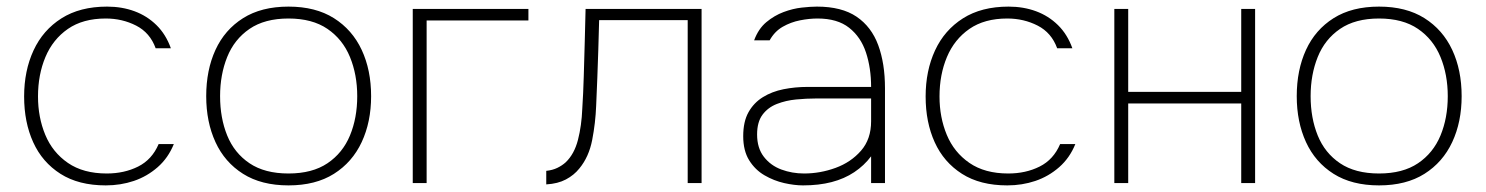

<svg xmlns="http://www.w3.org/2000/svg" viewBox="-20 -554 4496 581"><path d="M300 7Q218 7 163 -28Q108 -63 80.5 -123.5Q53 -184 53 -262Q53 -340 81.5 -401.5Q110 -463 166 -498.5Q222 -534 304 -534Q349 -534 387 -520Q425 -506 453.5 -478Q482 -450 497 -408H451Q434 -455 392 -476.5Q350 -498 300 -498Q231 -498 185.5 -466.5Q140 -435 117.5 -381.5Q95 -328 95 -262Q95 -199 117 -146Q139 -93 185.5 -61Q232 -29 303 -29Q356 -29 398 -50Q440 -71 460 -118H506Q489 -76 457 -48Q425 -20 385 -6.5Q345 7 300 7Z M853 7Q771 7 715.5 -28Q660 -63 632 -124Q604 -185 604 -263Q604 -342 632 -403Q660 -464 715.5 -499Q771 -534 853 -534Q935 -534 990.5 -499Q1046 -464 1074.5 -403Q1103 -342 1103 -263Q1103 -185 1074.5 -124Q1046 -63 990.5 -28Q935 7 853 7ZM853 -29Q925 -29 971 -60Q1017 -91 1039 -144Q1061 -197 1061 -263Q1061 -328 1039 -381.5Q1017 -435 971 -466.5Q925 -498 853 -498Q781 -498 735 -466.5Q689 -435 667.5 -381.5Q646 -328 646 -263Q646 -197 667.5 -144Q689 -91 735 -60Q781 -29 853 -29Z M1229 0V-527H1579V-492H1271V0Z M1633 4V-37Q1652 -39 1666.5 -46Q1681 -53 1692 -63Q1718 -88 1729 -131Q1740 -174 1742 -225Q1745 -271 1746.5 -323.5Q1748 -376 1749.5 -428.5Q1751 -481 1752 -527H2103V0H2061V-493H1793Q1792 -447 1790.5 -403.5Q1789 -360 1787.5 -318Q1786 -276 1784 -234Q1782 -182 1772 -130.5Q1762 -79 1733 -44Q1717 -24 1692.5 -11Q1668 2 1633 4Z M2410 7Q2384 7 2353 0Q2322 -7 2293.5 -23.5Q2265 -40 2247 -69Q2229 -98 2229 -142Q2229 -186 2245 -214.5Q2261 -243 2288.5 -260Q2316 -277 2351 -284Q2386 -291 2424 -291H2616Q2616 -348 2600.5 -395Q2585 -442 2549.5 -470Q2514 -498 2454 -498Q2429 -498 2401 -492.5Q2373 -487 2348.5 -473Q2324 -459 2309 -432H2262Q2275 -467 2299 -487Q2323 -507 2351 -517.5Q2379 -528 2406 -531Q2433 -534 2452 -534Q2527 -534 2572 -503.5Q2617 -473 2637.5 -417.5Q2658 -362 2658 -287V0H2616V-81Q2595 -53 2565 -33Q2535 -13 2496.5 -3Q2458 7 2410 7ZM2413 -29Q2462 -29 2508.5 -46Q2555 -63 2585.5 -98Q2616 -133 2616 -187V-256H2449Q2420 -256 2389 -253Q2358 -250 2331 -239.5Q2304 -229 2287.5 -207Q2271 -185 2271 -147Q2271 -106 2291.5 -79.5Q2312 -53 2344.5 -41Q2377 -29 2413 -29Z M3028 7Q2946 7 2891 -28Q2836 -63 2808.5 -123.5Q2781 -184 2781 -262Q2781 -340 2809.5 -401.5Q2838 -463 2894 -498.5Q2950 -534 3032 -534Q3077 -534 3115 -520Q3153 -506 3181.5 -478Q3210 -450 3225 -408H3179Q3162 -455 3120 -476.5Q3078 -498 3028 -498Q2959 -498 2913.5 -466.5Q2868 -435 2845.5 -381.5Q2823 -328 2823 -262Q2823 -199 2845 -146Q2867 -93 2913.5 -61Q2960 -29 3031 -29Q3084 -29 3126 -50Q3168 -71 3188 -118H3234Q3217 -76 3185 -48Q3153 -20 3113 -6.5Q3073 7 3028 7Z M3352 0V-527H3394V-276H3736V-527H3778V0H3736V-241H3394V0Z M4153 7Q4071 7 4015.5 -28Q3960 -63 3932 -124Q3904 -185 3904 -263Q3904 -342 3932 -403Q3960 -464 4015.5 -499Q4071 -534 4153 -534Q4235 -534 4290.5 -499Q4346 -464 4374.5 -403Q4403 -342 4403 -263Q4403 -185 4374.5 -124Q4346 -63 4290.5 -28Q4235 7 4153 7ZM4153 -29Q4225 -29 4271 -60Q4317 -91 4339 -144Q4361 -197 4361 -263Q4361 -328 4339 -381.5Q4317 -435 4271 -466.5Q4225 -498 4153 -498Q4081 -498 4035 -466.5Q3989 -435 3967.5 -381.5Q3946 -328 3946 -263Q3946 -197 3967.5 -144Q3989 -91 4035 -60Q4081 -29 4153 -29Z"/></svg>

Font: Onest Thin
Style: Regular
Weight: 250
Designer: Dmitri Voloshin, Andrey Kudryavtsev
Foundry: Dmitri Voloshin, Andrey Kudryavtsev
Version: Version 1.000;gftools[0.9.33]